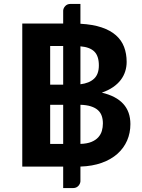

<svg xmlns="http://www.w3.org/2000/svg" viewBox="-20 -845 721 974"><path d="M300.5 0H93V-725.5H300.5V-791.5Q301.5 -804.5 311.5 -814.8Q321.5 -825 337 -825H388V-724.5Q451 -721 495.5 -706Q540 -691 568.2 -666Q596.5 -641 609.5 -606.8Q622.5 -572.5 622.5 -531Q622.5 -506 615.2 -483Q608 -460 592.8 -439.8Q577.5 -419.5 553.5 -403Q529.5 -386.5 496.5 -375Q641.5 -341 641.5 -215.5Q641.5 -170.5 624.8 -132Q608 -93.5 575.8 -64.8Q543.5 -36 496.2 -19Q449 -2 388 0V75Q387 88 377 98.5Q367 109 351 109H300.5ZM502 -219Q502 -240 496 -257.2Q490 -274.5 476.5 -286.5Q463 -298.5 441.2 -305.5Q419.5 -312.5 388 -313.5V-115Q421.5 -116 443.5 -125Q465.5 -134 478.5 -148.5Q491.5 -163 496.8 -181.2Q502 -199.5 502 -219ZM481.5 -513Q481.5 -560.5 458.8 -583.2Q436 -606 388 -610V-417.5Q433 -423 457.2 -445.8Q481.5 -468.5 481.5 -513ZM234.5 -115H300.5V-313.5H234.5ZM234.5 -415.5H300.5V-611.5H234.5Z"/></svg>

Font: Lato Heavy
Style: Regular
Weight: 800
Designer: Lukasz Dziedzic
Foundry: tyPoland Lukasz Dziedzic
Version: Version 2.007; 2014-02-27